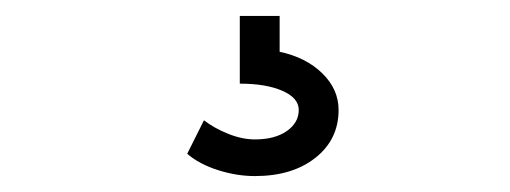

<svg xmlns="http://www.w3.org/2000/svg" viewBox="-20 -25 640 241"><path d="M300 196Q277 196 253.5 188.5Q230 181 215 168L236 126Q249 136 266.5 143Q284 150 300 150Q325 150 340 139.5Q355 129 355 113Q355 98 334.5 89Q314 80 281 80V-5H331V40Q364 47 384.5 67Q405 87 405 113Q405 150 376 173Q347 196 300 196Z"/></svg>

Font: Victor Mono Thin Thin
Style: Regular
Weight: 250
Monospace: yes
Version: Version 1.561;gftools[0.9.30]